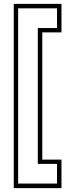

<svg xmlns="http://www.w3.org/2000/svg" viewBox="-20 -770 368 990"><path d="M51 200V-750H297V-603H198V53H297V200ZM73.5 176.5H274V75H175V-625.5H274V-727H73.5Z"/></svg>

Font: Tourney Expanded ExtraLight
Style: Regular
Weight: 200
Width: 7
Designer: Tyler Finck
Foundry: Etcetera Type Co
Version: Version 1.010; ttfautohint (v1.8.3)